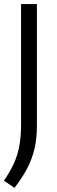

<svg xmlns="http://www.w3.org/2000/svg" viewBox="-26 -760 282 952"><path d="M46 171.5 -6.5 136Q24 91.5 42.8 50.5Q61.5 9.5 70 -37.2Q78.5 -84 78.5 -145.5V-740H157V-136Q157 -74.5 145.5 -24.2Q134 26 109.8 73Q85.5 120 46 171.5Z"/></svg>

Font: Encode Sans SC SemiCondensed
Style: Regular
Weight: 400
Width: 4
Designer: Multiple Designers
Foundry: Impallari Type
Version: Version 3.002